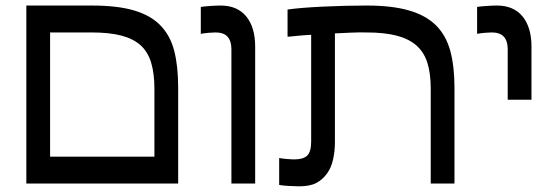

<svg xmlns="http://www.w3.org/2000/svg" viewBox="-20 -653 1981 683"><path d="M613.8 0H73.7V-633.3H306.6Q398.9 -633.3 458 -615.5Q517.1 -597.7 550.8 -562.5Q585.9 -526.4 599.9 -471.7Q613.8 -417 613.8 -341.3ZM529.3 -95.7V-338.4Q529.3 -390.1 518.1 -428.7Q506.8 -467.3 481 -491.2Q454.6 -515.1 411.9 -526.4Q369.1 -537.6 304.7 -537.6Q272 -537.6 235.6 -537.6Q199.2 -537.6 158.2 -537.6V-95.7Z M887.7 0H803.2V-478Q803.2 -506.8 789.6 -522.2Q775.9 -537.6 746.6 -537.6Q738.3 -537.6 723.4 -536.4Q708.5 -535.2 694.3 -532.7V-628.4Q707 -630.4 728.3 -631.8Q749.5 -633.3 764.6 -633.3Q824.2 -633.3 856 -594.5Q887.7 -555.7 887.7 -487.3Z M1002.9 -619.1Q1047.4 -625.5 1127.7 -629.4Q1208 -633.3 1284.7 -633.3Q1375 -633.3 1435.3 -615.7Q1495.6 -598.1 1531.2 -562.5Q1566.9 -526.9 1581.8 -471.9Q1596.7 -417 1596.7 -341.3V0H1512.2V-338.4Q1512.2 -391.1 1500.5 -429Q1488.8 -466.8 1461.4 -491.2Q1434.1 -515.1 1390.4 -526.4Q1346.7 -537.6 1282.7 -537.6Q1254.9 -538.1 1229.2 -536.9Q1203.6 -535.6 1171.4 -534.2V-146.5Q1171.4 -115.2 1164.8 -85.7Q1158.2 -56.2 1143.6 -36.1Q1127.4 -13.7 1105 -2Q1082.5 9.8 1043.5 9.8Q1029.3 9.8 1007.8 8.5Q986.3 7.3 973.1 4.9V-90.8Q986.8 -88.4 1002.2 -87.2Q1017.6 -85.9 1024.9 -85.9Q1059.6 -85.9 1073.2 -99.9Q1086.9 -113.8 1086.9 -149.4V-529.3Q1060.1 -527.8 1038.6 -525.6Q1017.1 -523.4 1007.8 -522.5H1002.9Z M1870.6 -298.3H1786.1V-478Q1786.1 -506.8 1772.5 -522.2Q1758.8 -537.6 1729.5 -537.6Q1721.2 -537.6 1706.3 -536.4Q1691.4 -535.2 1677.2 -532.7V-628.4Q1689.9 -630.4 1711.2 -631.8Q1732.4 -633.3 1747.6 -633.3Q1807.1 -633.3 1838.9 -594.5Q1870.6 -555.7 1870.6 -487.3Z"/></svg>

Font: IranNastaliq
Style: Regular
Weight: 400
Designer: Hossein Zahedi
Version: Version 1.5